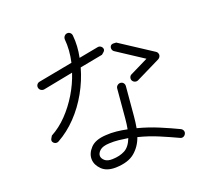

<svg xmlns="http://www.w3.org/2000/svg" viewBox="-112 -932 1224 1089"><g transform="rotate(-15 500.0 -387.5)"><path d="M440 16Q385 22 353.5 -4Q322 -30 318 -64Q314 -99 340.5 -133Q367 -167 431 -176Q462 -181 494.5 -180.5Q527 -180 559 -176Q562 -203 562 -238V-415Q562 -426 570 -433.5Q578 -441 588 -441Q599 -441 606 -433.5Q613 -426 613 -415V-238Q613 -202 610 -169Q676 -158 738.5 -138Q801 -118 851 -99Q861 -95 865.5 -86Q870 -77 866 -67Q862 -57 853 -52.5Q844 -48 834 -52Q785 -70 725 -89.5Q665 -109 601 -119Q588 -67 551.5 -30Q515 7 440 16ZM163 -211Q154 -205 144 -207Q134 -209 128 -218Q122 -226 128.5 -239.5Q135 -253 135 -253Q184 -285 224 -334.5Q264 -384 293.5 -444Q323 -504 338 -568L160 -517Q150 -515 141 -520Q132 -525 129 -535Q126 -545 131 -554Q136 -563 146 -566L349 -623Q354 -659 353.5 -694Q353 -729 347 -761Q346 -772 352 -780.5Q358 -789 368 -791Q378 -793 386.5 -787Q395 -781 397 -770Q409 -708 401 -638L515 -670Q525 -673 534 -668Q543 -663 546 -653Q549 -643 538.5 -632.5Q528 -622 528 -622L393 -584Q379 -509 347 -438Q315 -367 268 -308.5Q221 -250 163 -211ZM688 -429Q679 -424 669 -426.5Q659 -429 653 -438Q648 -447 650.5 -457Q653 -467 662 -472L766 -535L600 -624Q591 -629 588 -639Q585 -649 590 -658Q595 -667 609.5 -667.5Q624 -668 624 -668L828 -559Q840 -553 842 -538Q842 -524 830 -515ZM434 -35Q477 -40 506.5 -59Q536 -78 550 -127Q522 -129 493.5 -129.5Q465 -130 437 -126Q398 -121 382 -104Q366 -87 368 -70Q370 -55 386.5 -43Q403 -31 434 -35Z"/></g></svg>

Font: Kurewa Gothic CJK TC Regular
Style: Regular
Weight: 400
Designer: Max Yao
Foundry: Max-Everyday
Version: Version 1.071; ttfautohint (v1.8.3)